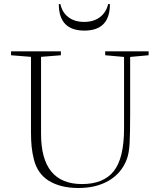

<svg xmlns="http://www.w3.org/2000/svg" viewBox="-20 -917 790 950"><path d="M271 -897H278.8Q287.1 -856.4 317.9 -832.5Q348.6 -808.6 396.5 -808.6Q443.8 -808.6 474.9 -832.5Q505.9 -856.4 515.1 -897H523.9Q523.9 -765.6 397.5 -765.6Q271 -765.6 271 -897ZM220.2 -23.4Q192.9 -40.5 174.8 -66.7Q156.7 -92.8 148.2 -126.2Q139.6 -159.7 136.5 -190.9Q133.3 -222.2 133.3 -263.2V-635.7L34.7 -643.6V-663.1H281.2V-643.6L183.1 -635.7V-254.9Q183.1 -6.3 385.7 -6.3Q492.2 -6.3 543 -70.3Q593.8 -134.3 593.8 -281.2V-635.3L500.5 -643.6V-663.1H715.3V-643.6L624 -635.3V-355.5Q624 -253.9 621.1 -204.8Q618.2 -155.8 606 -125.5Q580.1 -59.6 518.3 -23.2Q456.5 13.2 367.7 13.2Q278.8 13.2 220.2 -23.4Z"/></svg>

Font: Elstob ExtraLight
Style: Regular
Weight: 200
Designer: Peter S. Baker
Version: Version 1.015